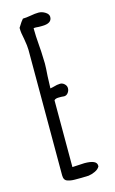

<svg xmlns="http://www.w3.org/2000/svg" viewBox="-118 -804 515 858"><g transform="rotate(-15 139.0 -375.5)"><path d="M84 1Q67 -4 67 -27V-608Q67 -625 61 -659Q54 -690 54 -710V-713Q71 -741 79 -749Q93 -749 116 -753Q137 -757 153 -757Q169 -757 184 -747.5Q199 -738 199 -725Q199 -695 153 -695H139Q133 -696 125 -696Q116 -696 114 -695Q114 -661 118 -613L120 -585L122 -530Q122 -511 119 -472L117 -416L131 -419Q151 -425 164 -425Q175 -425 184 -416.5Q193 -408 193 -397Q193 -385 185.5 -375.5Q178 -366 167 -366L155 -367H142Q127 -367 121 -360V-51L177 -54Q234 -54 234 -28V-24Q228 -12 212 -4.5Q196 3 181 5L148 6H117Q98 6 84 1Z"/></g></svg>

Font: Amatic SC
Style: Bold
Weight: 700
Designer: Multiple Designers
Foundry: Vernon Adams
Version: Version 2.505